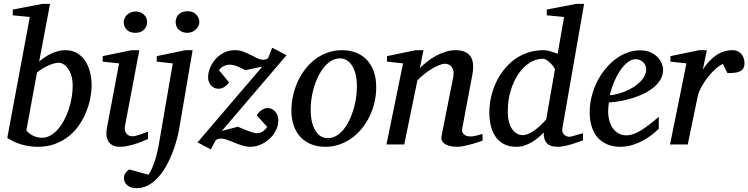

<svg xmlns="http://www.w3.org/2000/svg" viewBox="-20 -757 3921 1006"><path d="M360.8 -306.2Q360.8 -339.8 353 -363Q345.2 -386.2 334 -400.9Q322.8 -415.5 310.3 -421.9Q297.9 -428.2 289.1 -428.2Q276.9 -428.2 262.2 -424.3Q247.6 -420.4 232.2 -413.3Q216.8 -406.2 201.7 -397Q186.5 -387.7 173.8 -377L118.2 -74.2Q123 -66.9 131.3 -60.1Q139.6 -53.2 150.4 -47.6Q161.1 -42 173.8 -38.6Q186.5 -35.2 200.2 -35.2Q223.1 -35.2 243.9 -46.9Q264.6 -58.6 282.5 -78.6Q300.3 -98.6 314.9 -125.5Q329.6 -152.3 339.6 -182.4Q349.6 -212.4 355.2 -244.4Q360.8 -276.4 360.8 -306.2ZM460 -310.1Q460 -278.8 453.1 -242.9Q446.3 -207 431.9 -171.4Q417.5 -135.7 395 -102.5Q372.6 -69.3 341.3 -43.9Q310.1 -18.6 269.5 -3.2Q229 12.2 178.2 12.2Q135.7 12.2 94.5 0.5Q53.2 -11.2 18.1 -34.2L136.2 -668L46.9 -676.8V-707L203.1 -736.8H242.2L185.1 -434.1Q198.7 -446.3 215.1 -457.3Q231.4 -468.3 249 -476.3Q266.6 -484.4 285.2 -489.3Q303.7 -494.1 321.8 -494.1Q360.4 -494.1 386.7 -477.1Q413.1 -460 429.4 -433.1Q445.8 -406.2 452.9 -373.8Q460 -341.3 460 -310.1Z M755.4 -28.8Q749.5 -26.4 733.9 -19.5Q718.3 -12.7 697.3 -5.6Q676.3 1.5 653.1 6.8Q629.9 12.2 609.4 12.2Q583.5 12.2 568.4 3.4Q553.2 -5.4 545.9 -19.5Q538.6 -33.7 537.6 -51.3Q536.6 -68.8 540 -85.9L604 -424.8L518.1 -434.1V-462.9L668.9 -494.1H710L634.3 -94.2Q632.3 -84 634.5 -74.7Q636.7 -65.4 641.8 -58.3Q647 -51.3 655 -47.1Q663.1 -43 673.3 -43Q682.1 -43 694.1 -46.1Q706.1 -49.3 718 -53.5Q730 -57.6 740.2 -61.5Q750.5 -65.4 755.4 -66.9ZM751 -641.1Q751 -629.9 746.8 -619.9Q742.7 -609.9 735.1 -602.1Q727.5 -594.2 716.3 -589.6Q705.1 -585 690.4 -585Q659.7 -585 644 -601.3Q628.4 -617.7 628.4 -641.1Q628.4 -650.9 632.6 -660.6Q636.7 -670.4 644.8 -678.5Q652.8 -686.5 664.6 -691.7Q676.3 -696.8 691.4 -696.8Q705.6 -696.8 716.6 -691.9Q727.5 -687 735.4 -679.2Q743.2 -671.4 747.1 -661.4Q751 -651.4 751 -641.1Z M918.5 -80.1Q914.1 -55.2 905.3 -22.5Q896.5 10.3 883.1 44.7Q869.6 79.1 851.3 112.1Q833 145 809.6 171.1Q786.1 197.3 757.8 213.1Q729.5 229 696.3 229Q664.6 229 647 213.9Q629.4 198.7 629.4 175.8Q629.4 166.5 632.3 159.2Q635.3 151.9 639.6 146.5Q644 141.1 648.7 137.2Q653.3 133.3 657.2 130.9L757.3 158.2Q764.6 150.4 772.2 134.3Q779.8 118.2 787.1 97.9Q794.4 77.6 800.3 55.2Q806.2 32.7 810.1 12.2L885.3 -424.8L801.3 -434.1V-462.9L952.1 -494.1H989.3ZM1024.4 -641.1Q1024.4 -632.3 1020 -622.3Q1015.6 -612.3 1007.3 -604Q999 -595.7 987.5 -590.3Q976.1 -585 962.4 -585Q935.1 -585 917.7 -600.8Q900.4 -616.7 900.4 -641.1Q900.4 -652.3 904.1 -662.6Q907.7 -672.9 915.5 -680.9Q923.3 -689 935.1 -693.6Q946.8 -698.2 962.4 -698.2Q977.5 -698.2 989 -693.6Q1000.5 -689 1008.3 -680.9Q1016.1 -672.9 1020.3 -662.6Q1024.4 -652.3 1024.4 -641.1Z M1142.1 -70.8 1226.1 -92.8Q1236.3 -88.9 1249.5 -83.3Q1262.7 -77.6 1276.6 -72.3Q1290.5 -66.9 1303.7 -63Q1316.9 -59.1 1327.1 -59.1Q1337.9 -59.1 1345.9 -62.3Q1354 -65.4 1360.1 -70.3Q1366.2 -75.2 1371.1 -80.8Q1376 -86.4 1380.4 -91.8L1325.2 -152.8Q1330.1 -161.6 1336.9 -168.7Q1343.8 -175.8 1351.3 -180.7Q1358.9 -185.5 1366.7 -188.2Q1374.5 -190.9 1381.3 -190.9Q1395 -190.9 1405.5 -185.3Q1416 -179.7 1423.3 -170.9Q1430.7 -162.1 1434.6 -150.9Q1438.5 -139.6 1438.5 -128.9Q1438.5 -98.6 1425 -72.8Q1411.6 -46.9 1390.4 -28.1Q1369.1 -9.3 1343.5 1.5Q1317.9 12.2 1293.5 12.2Q1270.5 12.2 1249.8 5.6Q1229 -1 1209.7 -9Q1190.4 -17.1 1171.9 -23.9Q1153.3 -30.8 1135.3 -30.8Q1131.3 -30.8 1123.8 -29.3Q1116.2 -27.8 1109.4 -21L1084.5 25.9L1015.1 -11.2L1354.5 -408.2L1266.1 -389.2Q1245.6 -400.4 1223.6 -409.2Q1201.7 -418 1181.2 -418Q1174.8 -418 1167 -416Q1159.2 -414.1 1151.9 -410.4Q1144.5 -406.7 1137.9 -401.4Q1131.3 -396 1127.4 -389.2L1180.2 -325.2Q1178.2 -322.3 1173.3 -316.7Q1168.5 -311 1161.4 -305.4Q1154.3 -299.8 1145 -295.9Q1135.7 -292 1125.5 -292Q1111.3 -292 1100.8 -297.6Q1090.3 -303.2 1083.5 -312Q1076.7 -320.8 1073.5 -331.3Q1070.3 -341.8 1070.3 -351.1Q1070.3 -374 1079.8 -399.2Q1089.4 -424.3 1107.7 -445.6Q1126 -466.8 1152.1 -480.5Q1178.2 -494.1 1211.4 -494.1Q1233.9 -494.1 1254.6 -486.3Q1275.4 -478.5 1293.9 -469Q1312.5 -459.5 1329.3 -451.7Q1346.2 -443.8 1361.3 -443.8Q1364.3 -443.8 1369.6 -445.1Q1375 -446.3 1384.3 -451.2L1406.2 -506.8L1481.4 -467.8Z M1850.1 -304.2Q1850.1 -339.8 1843.3 -367.2Q1836.4 -394.5 1824.7 -413.1Q1813 -431.6 1796.6 -441.4Q1780.3 -451.2 1761.2 -451.2Q1728.5 -451.2 1700.4 -427.5Q1672.4 -403.8 1651.9 -365.5Q1631.3 -327.1 1619.6 -279.1Q1607.9 -231 1607.9 -182.1Q1607.9 -145 1614.7 -117.2Q1621.6 -89.4 1633.8 -70.6Q1646 -51.8 1662.1 -42.5Q1678.2 -33.2 1697.3 -33.2Q1720.7 -33.2 1741.5 -45.2Q1762.2 -57.1 1779.1 -77.4Q1795.9 -97.7 1809.1 -124.5Q1822.3 -151.4 1831.5 -181.4Q1840.8 -211.4 1845.5 -243.2Q1850.1 -274.9 1850.1 -304.2ZM1951.2 -299.8Q1951.2 -259.3 1942.1 -220.5Q1933.1 -181.6 1916.3 -147Q1899.4 -112.3 1875.7 -83.3Q1852.1 -54.2 1822.5 -33Q1793 -11.7 1758.3 0.2Q1723.6 12.2 1685.1 12.2Q1644 12.2 1610.8 -1Q1577.6 -14.2 1554.7 -38.8Q1531.7 -63.5 1519.3 -98.4Q1506.8 -133.3 1506.8 -176.8Q1506.8 -217.3 1515.6 -256.6Q1524.4 -295.9 1540.8 -331.1Q1557.1 -366.2 1580.6 -396.2Q1604 -426.3 1633.5 -448Q1663.1 -469.7 1698 -481.9Q1732.9 -494.1 1772 -494.1Q1808.1 -494.1 1840.6 -482.9Q1873 -471.7 1897.7 -447.8Q1922.4 -423.8 1936.8 -387.2Q1951.2 -350.6 1951.2 -299.8Z M2508.8 -20Q2502.4 -17.6 2486.6 -12.5Q2470.7 -7.3 2451.2 -1.7Q2431.6 3.9 2411.1 8.1Q2390.6 12.2 2375 12.2Q2366.2 12.2 2350.8 10.5Q2335.4 8.8 2321.3 2.7Q2307.1 -3.4 2298.3 -15.1Q2289.6 -26.9 2293.9 -46.9L2355 -354Q2358.4 -374 2355.2 -387.2Q2352.1 -400.4 2345 -408.4Q2337.9 -416.5 2328.6 -419.7Q2319.3 -422.9 2311 -422.9Q2298.8 -422.9 2281 -415.8Q2263.2 -408.7 2243.4 -397Q2223.6 -385.3 2203.6 -369.4Q2183.6 -353.5 2167 -335.9L2098.1 0H2004.9L2091.8 -424.8L2007.8 -434.1V-462.9L2158.7 -494.1H2198.7L2180.2 -400.9Q2196.8 -417.5 2218.3 -434.3Q2239.7 -451.2 2264.2 -464.4Q2288.6 -477.5 2314.7 -485.8Q2340.8 -494.1 2365.7 -494.1Q2420.4 -494.1 2443.6 -463.9Q2466.8 -433.6 2455.1 -366.2L2401.9 -84Q2399.4 -69.8 2404.1 -61.5Q2408.7 -53.2 2416.3 -48.8Q2423.8 -44.4 2432.1 -43.2Q2440.4 -42 2444.8 -42Q2458.5 -42 2474.6 -45.9Q2490.7 -49.8 2507.8 -55.2Z M2926.8 -85.9Q2924.3 -71.8 2928.2 -63Q2932.1 -54.2 2938.7 -49.1Q2945.3 -43.9 2952.4 -42Q2959.5 -40 2962.9 -40Q2966.3 -40 2976.8 -42.7Q2987.3 -45.4 2999 -48.8Q3010.7 -52.2 3021 -55.2L3034.7 -59.1V-22Q3028.8 -19.5 3013.2 -13.9Q2997.6 -8.3 2978.5 -2.4Q2959.5 3.4 2939.2 7.8Q2918.9 12.2 2903.8 12.2Q2880.9 12.2 2866.2 6.6Q2851.6 1 2843.3 -9Q2835 -19 2831.8 -32.7Q2828.6 -46.4 2828.6 -63Q2815.4 -48.8 2799.6 -35.4Q2783.7 -22 2765.6 -11.5Q2747.6 -1 2727.5 5.6Q2707.5 12.2 2686.5 12.2Q2644.5 12.2 2616.9 -3.9Q2589.4 -20 2573.2 -45.9Q2557.1 -71.8 2550.5 -103.5Q2543.9 -135.3 2543.9 -167Q2543.9 -206.5 2552.5 -246.3Q2561 -286.1 2577.9 -322.5Q2594.7 -358.9 2619.1 -390.1Q2643.6 -421.4 2674.8 -444.6Q2706.1 -467.8 2744.4 -481Q2782.7 -494.1 2826.7 -494.1Q2837.9 -494.1 2848.6 -491.9Q2859.4 -489.7 2869.1 -486.8Q2878.9 -483.9 2887.2 -480.5Q2895.5 -477.1 2901.9 -475.1L2935.5 -668L2844.7 -676.8V-707L2999.5 -736.8H3040.5ZM2887.7 -394Q2888.2 -396 2882.1 -405Q2876 -414.1 2866.5 -423.8Q2856.9 -433.6 2845.7 -441.4Q2834.5 -449.2 2824.7 -449.2Q2788.1 -449.2 2754.9 -428Q2721.7 -406.7 2696.3 -369.6Q2670.9 -332.5 2655.8 -282Q2640.6 -231.4 2640.6 -172.9Q2640.6 -140.6 2647.2 -117.2Q2653.8 -93.8 2664.8 -78.6Q2675.8 -63.5 2689.9 -56.2Q2704.1 -48.8 2718.8 -48.8Q2732.4 -48.8 2748.3 -55.7Q2764.2 -62.5 2780.3 -74Q2796.4 -85.4 2812.3 -100.3Q2828.1 -115.2 2841.8 -130.9Z M3365.7 -394Q3365.7 -403.8 3361.8 -413.3Q3357.9 -422.9 3351.1 -430.2Q3344.2 -437.5 3334 -442.1Q3323.7 -446.8 3311.5 -446.8Q3294.9 -446.8 3279.8 -438Q3264.6 -429.2 3250.7 -414.6Q3236.8 -399.9 3224.9 -380.9Q3212.9 -361.8 3203.4 -340.8Q3193.8 -319.8 3186.5 -298.3Q3179.2 -276.9 3174.8 -257.8Q3206.5 -260.7 3240.5 -272.5Q3274.4 -284.2 3302.2 -302.5Q3330.1 -320.8 3347.9 -344.2Q3365.7 -367.7 3365.7 -394ZM3454.6 -393.1Q3454.6 -365.7 3441.9 -342.8Q3429.2 -319.8 3407.5 -301.3Q3385.7 -282.7 3357.2 -268.3Q3328.6 -253.9 3297.1 -243.9Q3265.6 -233.9 3232.9 -227.8Q3200.2 -221.7 3170.4 -220.2Q3168.9 -210.4 3167.7 -196.8Q3166.5 -183.1 3166.5 -173.8Q3166.5 -146.5 3173.1 -123.5Q3179.7 -100.6 3192.1 -83.7Q3204.6 -66.9 3222.2 -57.4Q3239.7 -47.9 3261.7 -47.9Q3295.4 -47.9 3335.9 -72.3Q3376.5 -96.7 3431.6 -145V-82Q3417.5 -68.4 3397 -52Q3376.5 -35.6 3350.3 -21.2Q3324.2 -6.8 3293.5 2.7Q3262.7 12.2 3228.5 12.2Q3213.4 12.2 3195.6 9.3Q3177.7 6.3 3160.2 -1.2Q3142.6 -8.8 3126.2 -22Q3109.9 -35.2 3097.4 -55.4Q3085 -75.7 3077.4 -103.8Q3069.8 -131.8 3069.8 -169.9Q3069.8 -209.5 3079.3 -248.8Q3088.9 -288.1 3106.2 -324Q3123.5 -359.9 3147.9 -390.9Q3172.4 -421.9 3201.7 -444.6Q3231 -467.3 3264.4 -480.2Q3297.9 -493.2 3333.5 -493.2Q3368.2 -493.2 3391.4 -481.7Q3414.6 -470.2 3428.7 -454.1Q3442.9 -438 3448.7 -420.9Q3454.6 -403.8 3454.6 -393.1Z M3880.9 -426.8Q3880.9 -409.2 3874.5 -398.7Q3868.2 -388.2 3856.4 -382.8Q3844.7 -377.4 3828.4 -375.7Q3812 -374 3791.5 -374L3767.6 -421.9Q3749 -414.1 3727.8 -394.8Q3706.5 -375.5 3687.5 -350.8Q3668.5 -326.2 3654.3 -300Q3640.1 -273.9 3635.7 -252L3583.5 0H3490.7L3576.7 -424.8L3492.7 -434.1V-462.9L3643.6 -494.1H3683.6L3662.6 -393.1Q3693.4 -440.4 3732.4 -467.3Q3771.5 -494.1 3816.9 -494.1Q3835 -494.1 3847.2 -487.5Q3859.4 -481 3866.9 -470.7Q3874.5 -460.4 3877.7 -448.7Q3880.9 -437 3880.9 -426.8Z"/></svg>

Font: Charis SIL Phon
Style: Italic
Weight: 400
Italic angle: -11°
Foundry: SIL International
Version: Version 5.000